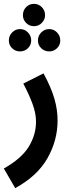

<svg xmlns="http://www.w3.org/2000/svg" viewBox="-56 -747 386 997"><path d="M23 230Q138 167 190.5 74.5Q243 -18 243 -122Q243 -177 226.5 -234.5Q210 -292 170 -366L65 -313Q96 -254 113.5 -206Q131 -158 131 -115Q131 -47 93.5 14.5Q56 76 -36 128ZM121 -611Q144 -611 161 -628Q178 -645 178 -668Q178 -693 161 -710Q144 -727 121 -727Q96 -727 79.5 -710Q63 -693 63 -668Q63 -645 79.5 -628Q96 -611 121 -611ZM48 -480Q72 -480 89 -496.5Q106 -513 106 -537Q106 -561 89 -578.5Q72 -596 48 -596Q24 -596 7 -578.5Q-10 -561 -10 -537Q-10 -513 7 -496.5Q24 -480 48 -480ZM200 -480Q223 -480 240 -496.5Q257 -513 257 -537Q257 -561 240 -578.5Q223 -596 200 -596Q175 -596 158 -578.5Q141 -561 141 -537Q141 -513 158 -496.5Q175 -480 200 -480Z"/></svg>

Font: Noto Sans Arabic UI ExtraCondensed Semi
Style: Regular
Weight: 600
Width: 3
Designer: Nadine Chahine - Monotype Design Team
Foundry: Monotype Imaging Inc.
Version: Version 1.900